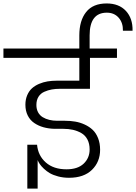

<svg xmlns="http://www.w3.org/2000/svg" viewBox="-60 -1023 792 1118"><path d="M159.2 -90.8V75.2H99.1V-180.2H155.8Q161.6 -116.7 206.8 -76.9Q252 -37.1 327.1 -37.1Q392.6 -37.1 427.2 -70.1Q461.9 -103 461.9 -152.8Q461.9 -186.5 449 -210.9Q436 -235.4 413.3 -248.3Q390.6 -261.2 364.7 -267.1Q338.9 -272.9 308.1 -272.9H256.8Q222.2 -273.9 192.6 -282.2Q163.1 -290.5 139.2 -306.9Q115.2 -323.2 101.6 -350.3Q87.9 -377.4 87.9 -413.1Q87.9 -443.8 98.4 -468.5Q108.9 -493.2 126.2 -508.8Q143.6 -524.4 167.7 -534.7Q191.9 -544.9 217.3 -549.1Q242.7 -553.2 271 -553.2H401.9V-686H-40V-740.2H401.9V-816.9Q401.9 -903.3 441.7 -953.1Q481.4 -1002.9 561 -1002.9Q632.8 -1002.9 673.1 -959.5Q713.4 -916 711.9 -844.2H655.8Q656.7 -890.6 630.9 -919.9Q605 -949.2 562 -949.2Q461.9 -949.2 461.9 -816.9V-740.2H621.1V-686H463.9V-505.9H289.1Q263.2 -505.9 241.2 -502Q219.2 -498 197.8 -488.5Q176.3 -479 164.1 -459.5Q151.9 -439.9 151.9 -412.1Q151.9 -387.7 161.6 -369.4Q171.4 -351.1 188.7 -340.6Q206.1 -330.1 227.3 -325Q248.5 -319.8 273.9 -319.8H317.9Q349.6 -319.8 378.2 -314.9Q406.7 -310.1 433.6 -297.6Q460.4 -285.2 480 -266.6Q499.5 -248 511.2 -218.3Q522.9 -188.5 522.9 -150.9Q522.9 -80.6 475.6 -34.2Q428.2 12.2 341.8 12.2Q308.1 12.2 278.8 4.4Q249.5 -3.4 230.2 -14.6Q210.9 -25.9 195.3 -40.8Q179.7 -55.7 171.6 -67.6Q163.6 -79.6 159.2 -90.8Z"/></svg>

Font: SVN-Poppins Light
Style: Regular
Weight: 300
Designer: Ninad Kale (Devanagari), Jonny Pinhorn (Latin)
Foundry: Indian Type Foundry
Version: Version 3.002 2017